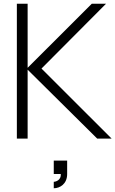

<svg xmlns="http://www.w3.org/2000/svg" viewBox="-20 -740 616 1025"><path d="M70 0H127.5V-368L499 0H576L201.5 -374L546 -720H470L127.5 -378V-720H70ZM267 265C299.5 265 338.5 242.5 338.5 189V117.5H267V189H304.5C307 221.5 278 230.5 267 230.5Z"/></svg>

Font: Eudonet Light
Style: Regular
Weight: 300
Designer: Mikhail Sharanda
Foundry: Mikhail Sharanda
Version: Version 4.503;Glyphs 3.1.2 (3151)